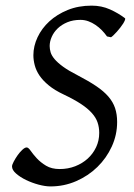

<svg xmlns="http://www.w3.org/2000/svg" viewBox="-20 -650 479 685"><path d="M425.8 -585Q427.7 -583.5 425.8 -578.4Q423.8 -573.2 419.7 -566.4Q415.5 -559.6 409.4 -551.8Q403.3 -543.9 397 -536.9Q390.6 -529.8 385 -524.4Q379.4 -519 376 -517.1L361.8 -520Q353.5 -531.7 343.3 -542.2Q333 -552.7 320.8 -561Q308.6 -569.3 295.2 -574.2Q281.7 -579.1 267.1 -579.1Q240.7 -579.1 220.2 -570.6Q199.7 -562 185.8 -548.6Q171.9 -535.2 164.6 -518.6Q157.2 -502 157.2 -485.8Q157.2 -475.1 160.6 -463.4Q164.1 -451.7 174.8 -439Q185.5 -426.3 205.3 -411.9Q225.1 -397.5 257.8 -380.9Q296.4 -360.8 323.2 -342.8Q350.1 -324.7 366.7 -305.4Q383.3 -286.1 390.6 -264.2Q397.9 -242.2 397.9 -214.8Q397.9 -168.9 378.9 -127.4Q359.9 -85.9 327.4 -54.2Q294.9 -22.5 251.7 -3.7Q208.5 15.1 160.2 15.1Q141.6 15.1 117.9 8.8Q94.2 2.4 73 -7.8Q51.8 -18.1 37.4 -30.8Q22.9 -43.5 22.9 -56.2Q22.9 -62 28.8 -73.2Q34.7 -84.5 42.7 -95.9Q50.8 -107.4 59.8 -115.7Q68.8 -124 75.2 -124Q81.1 -124 89.4 -112.1Q97.7 -100.1 111.1 -85.4Q124.5 -70.8 144.3 -58.8Q164.1 -46.9 192.9 -46.9Q222.7 -46.9 248.3 -56.9Q273.9 -66.9 293 -84.2Q312 -101.6 323 -125Q334 -148.4 334 -175.8Q334 -195.8 328.1 -213.1Q322.3 -230.5 307.6 -246.8Q293 -263.2 268.6 -279.3Q244.1 -295.4 207 -313Q174.8 -328.1 153.8 -345.5Q132.8 -362.8 120.8 -380.6Q108.9 -398.4 104 -417Q99.1 -435.5 99.1 -453.1Q99.1 -485.4 114 -517.1Q128.9 -548.8 156 -573.7Q183.1 -598.6 221.4 -614.3Q259.8 -629.9 307.1 -629.9Q342.3 -629.9 372.3 -616.5Q402.3 -603 425.8 -585Z"/></svg>

Font: Gentium Plus
Style: Italic
Weight: 400
Italic angle: -8°
Designer: J. Victor Gaultney, Annie Olsen, Iska Routamaa
Foundry: SIL International
Version: Version 1.510